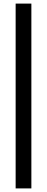

<svg xmlns="http://www.w3.org/2000/svg" viewBox="-20 -828 262 1068"><path d="M67 220V-808H154.5V220Z"/></svg>

Font: Encode Sans SC Condensed Medium
Style: Regular
Weight: 500
Width: 3
Designer: Multiple Designers
Foundry: Impallari Type
Version: Version 3.002